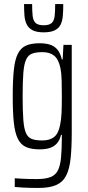

<svg xmlns="http://www.w3.org/2000/svg" viewBox="-20 -732 433 950"><path d="M170 198Q150 198 130.5 197.5Q111 197 91.5 196Q72 195 53 193V150Q67 151 83.5 152Q100 153 120.5 153.5Q141 154 163 154Q204 154 229 144.5Q254 135 266 112Q278 89 282 47.5Q286 6 286 -56V-65H282Q276 -39 262 -23Q248 -7 227 0Q206 7 176 7Q135 7 109 -4.5Q83 -16 68.5 -45Q54 -74 48.5 -125Q43 -176 43 -255Q43 -335 48.5 -386.5Q54 -438 68.5 -466.5Q83 -495 109 -506.5Q135 -518 176 -518Q203 -518 224.5 -512Q246 -506 262 -489Q278 -472 286 -438H290L294 -510H335V-79Q335 -2 329.5 51Q324 104 307.5 136.5Q291 169 258 183.5Q225 198 170 198ZM189 -37Q226 -37 247.5 -54Q269 -71 277 -112Q283 -139 284.5 -173Q286 -207 286 -253Q286 -301 285 -336Q284 -371 279 -395Q270 -438 248.5 -456Q227 -474 190 -474Q158 -474 138.5 -466.5Q119 -459 109 -437Q99 -415 95.5 -371.5Q92 -328 92 -255Q92 -182 95.5 -138Q99 -94 109 -72.5Q119 -51 138.5 -44Q158 -37 189 -37ZM196 -572Q161 -572 141 -582.5Q121 -593 112 -611.5Q103 -630 101 -655.5Q99 -681 99 -712H139Q139 -677 141.5 -653.5Q144 -630 156 -618.5Q168 -607 196 -607Q224 -607 236 -618.5Q248 -630 250.5 -653.5Q253 -677 253 -712H293Q293 -681 291 -655.5Q289 -630 280.5 -611.5Q272 -593 252 -582.5Q232 -572 196 -572Z"/></svg>

Font: Saira ExtraCondensed Light
Style: Regular
Weight: 300
Width: 2
Designer: Hector Gatti with collaboration of the Omnibus-Type team
Foundry: Omnibus-Type
Version: Version 1.101